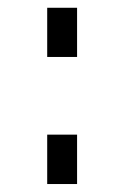

<svg xmlns="http://www.w3.org/2000/svg" viewBox="-20 -462 312 482"><path d="M98.5 -319V-442.5H173.5V-319ZM98.5 0V-124H173.5V0Z"/></svg>

Font: Mohave Light
Style: Regular
Weight: 400
Version: Version 2.003